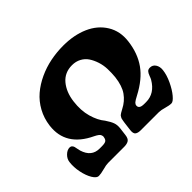

<svg xmlns="http://www.w3.org/2000/svg" viewBox="-160 -956 1213 1213"><g transform="rotate(-45 446.5 -350.0)"><path d="M505.9 -174.8Q551.3 -197.8 579.6 -237.8Q607.9 -277.8 616.2 -348.1Q619.6 -383.8 618.4 -418.7Q617.2 -453.6 606.7 -485.6Q596.2 -517.6 580.1 -541.7Q564 -565.9 537.1 -580.3Q510.3 -594.7 476.6 -594.7Q410.6 -594.7 370.8 -547.4Q331.1 -500 321.8 -425.8Q312.5 -352.5 329.3 -293.5Q346.2 -234.4 376.5 -198.7Q397.9 -167 405.5 -145.5Q413.1 -124 409.7 -96.2L403.3 -44.4Q399.9 -15.6 385.3 -6.1Q370.6 3.4 345.7 3.4H201.2Q183.1 3.4 152.1 12Q121.1 20.5 101.6 20.5Q83 20.5 64.7 -9.5Q46.4 -39.6 36.9 -85.4Q27.3 -131.3 32.7 -173.3Q35.6 -198.2 55.9 -218Q76.2 -237.8 98.1 -237.8Q108.4 -237.8 114.7 -231.2Q121.1 -224.6 123 -216.8Q125 -209 127.4 -195.8Q129.9 -182.6 131.8 -176.3Q155.8 -98.6 227.5 -98.6H247.6Q274.4 -98.6 284.7 -105.7Q294.9 -112.8 297.4 -130.9Q298.8 -135.3 297.9 -140.9Q296.9 -146.5 294.2 -151.9Q291.5 -157.2 282.5 -164.1Q273.4 -170.9 258.3 -178.2Q86.4 -259.3 106.9 -424.3Q114.3 -482.9 141.4 -532.2Q168.5 -581.5 209 -616Q249.5 -650.4 301.5 -674.6Q353.5 -698.7 409.9 -710Q466.3 -721.2 524.9 -721.2Q620.1 -721.2 693.6 -689Q767.1 -656.7 805.9 -594Q844.7 -531.2 834.5 -449.2Q822.8 -353.5 774.9 -286.1Q727.1 -218.8 631.8 -168.9Q602.5 -153.8 593.5 -145.5Q584.5 -137.2 583.5 -127Q582 -114.3 591.8 -106.4Q601.6 -98.6 627 -98.6H643.1Q719.7 -98.6 765.1 -176.3Q769 -182.6 775.6 -200.7Q782.2 -218.8 790.3 -227.3Q798.3 -235.8 813.5 -235.8Q837.9 -235.8 851.1 -215.3Q864.3 -194.8 860.8 -166Q856.4 -127 835.2 -82Q814 -37.1 789.8 -8.3Q765.6 20.5 750.5 20.5Q731 20.5 702.1 12Q673.3 3.4 655.3 3.4H493.2Q468.3 3.4 455.8 -6.1Q443.4 -15.6 446.8 -44.4L454.1 -102.5Q455.1 -112.3 456.8 -119.6Q458.5 -127 459.5 -132.3Q460.4 -137.7 463.9 -142.6Q467.3 -147.5 468.3 -149.9Q469.2 -152.3 475.3 -156.5Q481.4 -160.6 482.9 -161.9Q484.4 -163.1 493.7 -168Q502.9 -172.9 505.9 -174.8Z"/></g></svg>

Font: Cooper* ExtraBold
Style: Italic
Weight: 800
Italic angle: -7°
Designer: Owen Earl
Foundry: indestructible type*
Version: Version 0.001